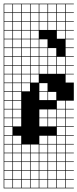

<svg xmlns="http://www.w3.org/2000/svg" viewBox="-20 -785 421 1043"><path d="M0 238.1V-765.1H381V-761.9H336.5V-717.5H381V-714.3H336.5V-669.8H381V-666.7H336.5V-622.2H381V-619H336.5V-574.6H381V-571.4H336.5V-527H381V-523.8H336.5V-479.4H381V-476.2H336.5V-431.7H381V-428.6H336.5V-384.1H381V-381H336.5V-336.5H381V-238.1H336.5V-193.7H381V-190.5H336.5V-146H381V-142.9H336.5V-98.4H381V-95.2H336.5V-50.8H381V-47.6H336.5V-3.2H381V0H336.5V44.4H381V47.6H336.5V92.1H381V95.2H336.5V139.7H381V142.9H336.5V187.3H381V190.5H336.5V234.9H381V238.1ZM193.7 -717.5H238.1V-761.9H193.7ZM98.4 -717.5H142.9V-761.9H98.4ZM50.8 -717.5H95.2V-761.9H50.8ZM288.9 -717.5H333.3V-761.9H288.9ZM241.3 -717.5H285.7V-761.9H241.3ZM146 -717.5H190.5V-761.9H146ZM3.2 -717.5H47.6V-761.9H3.2ZM98.4 -669.8H142.9V-714.3H98.4ZM288.9 -669.8H333.3V-714.3H288.9ZM50.8 -669.8H95.2V-714.3H50.8ZM241.3 -669.8H285.7V-714.3H241.3ZM146 -669.8H190.5V-714.3H146ZM193.7 -669.8H238.1V-714.3H193.7ZM3.2 -669.8H47.6V-714.3H3.2ZM98.4 -622.2H142.9V-666.7H98.4ZM288.9 -622.2H333.3V-666.7H288.9ZM50.8 -622.2H95.2V-666.7H50.8ZM146 -622.2H190.5V-666.7H146ZM241.3 -622.2H285.7V-666.7H241.3ZM193.7 -622.2H238.1V-666.7H193.7ZM3.2 -622.2H47.6V-666.7H3.2ZM3.2 -574.6H47.6V-619H3.2ZM146 -574.6H190.5V-619H146ZM50.8 -574.6H95.2V-619H50.8ZM288.9 -574.6H333.3V-619H288.9ZM98.4 -574.6H142.9V-619H98.4ZM3.2 -527H47.6V-571.4H3.2ZM193.7 -527H238.1V-571.4H193.7ZM146 -527H190.5V-571.4H146ZM50.8 -527H95.2V-571.4H50.8ZM98.4 -527H142.9V-571.4H98.4ZM241.3 -479.4H285.7V-523.8H241.3ZM193.7 -479.4H238.1V-523.8H193.7ZM3.2 -479.4H47.6V-523.8H3.2ZM146 -479.4H190.5V-523.8H146ZM50.8 -479.4H95.2V-523.8H50.8ZM98.4 -479.4H142.9V-523.8H98.4ZM146 -431.7H190.5V-476.2H146ZM98.4 -431.7H142.9V-476.2H98.4ZM193.7 -431.7H238.1V-476.2H193.7ZM241.3 -431.7H285.7V-476.2H241.3ZM3.2 -431.7H47.6V-476.2H3.2ZM288.9 -431.7H333.3V-476.2H288.9ZM50.8 -431.7H95.2V-476.2H50.8ZM98.4 -384.1H142.9V-428.6H98.4ZM193.7 -384.1H238.1V-428.6H193.7ZM241.3 -384.1H285.7V-428.6H241.3ZM288.9 -384.1H333.3V-428.6H288.9ZM3.2 -384.1H47.6V-428.6H3.2ZM50.8 -384.1H95.2V-428.6H50.8ZM146 -384.1H190.5V-428.6H146ZM3.2 -336.5H47.6V-381H3.2ZM50.8 -336.5H95.2V-381H50.8ZM146 -336.5H190.5V-381H146ZM98.4 -336.5H142.9V-381H98.4ZM3.2 -288.9H47.6V-333.3H3.2ZM50.8 -288.9H95.2V-333.3H50.8ZM193.7 -288.9H238.1V-333.3H193.7ZM98.4 -288.9H142.9V-333.3H98.4ZM50.8 -241.3H95.2V-285.7H50.8ZM3.2 -241.3H47.6V-285.7H3.2ZM241.3 -241.3H285.7V-285.7H241.3ZM193.7 -241.3H238.1V-285.7H193.7ZM50.8 -193.7H95.2V-238.1H50.8ZM288.9 -193.7H333.3V-238.1H288.9ZM3.2 -193.7H47.6V-238.1H3.2ZM288.9 -146H333.3V-190.5H288.9ZM3.2 -146H47.6V-190.5H3.2ZM193.7 -146H238.1V-190.5H193.7ZM50.8 -146H95.2V-190.5H50.8ZM241.3 -146H285.7V-190.5H241.3ZM288.9 -98.4H333.3V-142.9H288.9ZM193.7 -98.4H238.1V-142.9H193.7ZM3.2 -98.4H47.6V-142.9H3.2ZM50.8 -98.4H95.2V-142.9H50.8ZM241.3 -98.4H285.7V-142.9H241.3ZM47.6 -95.2H3.2V-50.8H47.6ZM288.9 -50.8H333.3V-95.2H288.9ZM3.2 -3.2H47.6V-47.6H3.2ZM241.3 -3.2H285.7V-47.6H241.3ZM50.8 -3.2H95.2V-47.6H50.8ZM193.7 -3.2H238.1V-47.6H193.7ZM288.9 -3.2H333.3V-47.6H288.9ZM3.2 44.4H47.6V0H3.2ZM241.3 44.4H285.7V0H241.3ZM50.8 44.4H95.2V0H50.8ZM193.7 44.4H238.1V0H193.7ZM98.4 44.4H142.9V0H98.4ZM146 44.4H190.5V0H146ZM288.9 44.4H333.3V0H288.9ZM3.2 92.1H47.6V47.6H3.2ZM50.8 92.1H95.2V47.6H50.8ZM241.3 92.1H285.7V47.6H241.3ZM193.7 92.1H238.1V47.6H193.7ZM98.4 92.1H142.9V47.6H98.4ZM146 92.1H190.5V47.6H146ZM288.9 92.1H333.3V47.6H288.9ZM288.9 139.7H333.3V95.2H288.9ZM193.7 139.7H238.1V95.2H193.7ZM146 139.7H190.5V95.2H146ZM98.4 139.7H142.9V95.2H98.4ZM241.3 139.7H285.7V95.2H241.3ZM50.8 139.7H95.2V95.2H50.8ZM3.2 139.7H47.6V95.2H3.2ZM288.9 187.3H333.3V142.9H288.9ZM193.7 187.3H238.1V142.9H193.7ZM146 187.3H190.5V142.9H146ZM98.4 187.3H142.9V142.9H98.4ZM50.8 187.3H95.2V142.9H50.8ZM241.3 187.3H285.7V142.9H241.3ZM3.2 187.3H47.6V142.9H3.2ZM288.9 234.9H333.3V190.5H288.9ZM193.7 234.9H238.1V190.5H193.7ZM146 234.9H190.5V190.5H146ZM98.4 234.9H142.9V190.5H98.4ZM50.8 234.9H95.2V190.5H50.8ZM3.2 234.9H47.6V190.5H3.2ZM241.3 234.9H285.7V190.5H241.3Z"/></svg>

Font: Jacquard 12 Charted
Style: Regular
Weight: 400
Designer: Sarah Cadigan-Fried
Version: Version 1.000